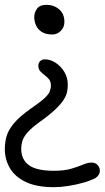

<svg xmlns="http://www.w3.org/2000/svg" viewBox="-38 -514 434 796"><path d="M185 262Q114 262 69 240.5Q24 219 3 183Q-18 147 -18 104Q-18 77 -11 51.5Q-4 26 19 -2Q42 -30 90 -64Q128 -90 145.5 -106Q163 -122 168 -134.5Q173 -147 173 -159Q173 -176 165 -185.5Q157 -195 147 -202.5Q137 -210 129 -218.5Q121 -227 121 -242Q121 -253 128.5 -260.5Q136 -268 148 -268Q171 -268 193 -253.5Q215 -239 229 -215.5Q243 -192 243 -163Q243 -150 240.5 -135Q238 -120 227 -102Q216 -84 192 -61Q168 -38 126 -8Q93 16 77 34Q61 52 55.5 68.5Q50 85 50 104Q50 147 81.5 170.5Q113 194 185 194Q229 194 257.5 185.5Q286 177 306 168.5Q326 160 342 160Q357 160 366.5 170Q376 180 376 194Q376 203 371 211Q366 219 358 224Q337 235 307 243.5Q277 252 245 257Q213 262 185 262ZM179 -371Q152 -371 135.5 -381.5Q119 -392 111.5 -408.5Q104 -425 104 -443Q104 -462 115.5 -478Q127 -494 154 -494Q185 -494 207 -475.5Q229 -457 229 -423Q229 -401 214 -386Q199 -371 179 -371Z"/></svg>

Font: Shantell Sans Light
Style: Regular
Weight: 300
Designer: Stephen Nixon, Anya Danilova, Shantell Martin
Foundry: Arrow Type
Version: Version 1.011;[c5ecc13dd]